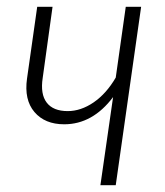

<svg xmlns="http://www.w3.org/2000/svg" viewBox="-20 -542 484 562"><path d="M393.1 -522 318.8 0H273.9L311 -257.8Q251 -178.2 168 -178.2Q111.3 -178.2 80.8 -214.1Q50.3 -250 59.1 -312L88.9 -522H133.8L105 -314Q97.7 -266.6 116.7 -241.7Q135.7 -216.8 178.2 -216.8Q216.8 -216.8 254.2 -242.4Q291.5 -268.1 318.8 -314.9L348.1 -522Z"/></svg>

Font: Fira Sans Compressed ExtraLight
Style: Italic
Weight: 250
Width: 3
Italic angle: -8°
Designer: Carrois Corporate & Edenspiekermann AG
Foundry: Carrois Corporate GbR & Edenspiekermann AG
Version: Version 4.203;PS 004.203;hotconv 1.0.88;makeotf.lib2.5.64775